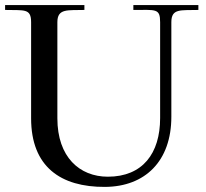

<svg xmlns="http://www.w3.org/2000/svg" viewBox="-21 -722 809 753"><path d="M-1 -683C74 -681 101 -690 101 -635V-258C101 -68 217 12 391 11C548 10 651 -90 651 -264V-635C651 -690 688 -681 757 -683V-702H502V-683C590 -683 607 -690 607 -635V-259C607 -120 538 -29 402 -29C291 -29 204 -106 204 -258V-635C204 -690 245 -681 310 -683V-702H-1Z"/></svg>

Font: Ortica Linear
Style: Regular
Weight: 400
Designer: Benedetta Bovani
Foundry: Collletttivo
Version: Version 2.000;Glyphs 3.1.2 (3151)